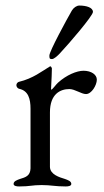

<svg xmlns="http://www.w3.org/2000/svg" viewBox="-20 -669 374 692"><path d="M197 -478C228 -511 315 -612 315 -626C315 -642 291 -649 266 -649C256 -649 245 -641 239 -631C220 -598 158 -484 158 -469C158 -460 158 -456 167 -456C175 -456 189 -469 197 -478ZM160 -264C160 -331 198 -348 230 -348C250 -348 273 -330 290 -330C310 -330 329 -362 329 -382C329 -400 309 -414 281 -414C257 -414 220 -399 189 -371C182 -365 169 -346 165 -346C164 -346 164 -346 164 -348C166 -380 167 -416 167 -423C166 -426 164 -430 161 -430C160 -430 160 -429 159 -429C132 -413 99 -386 48 -374C44 -373 39 -368 39 -362C39 -356 44 -350 49 -349C82 -342 90 -313 90 -277V-62C89 -35 72 -30 52 -24C41 -20 29 -16 29 -6C29 2 42 3 49 3C89 3 95 -2 130 -2C165 -2 177 3 217 3C224 3 237 2 237 -6C237 -16 225 -20 214 -24C194 -30 161 -40 160 -67Z"/></svg>

Font: EB Garamond 12
Style: Regular
Weight: 400
Version: Version 0.016+